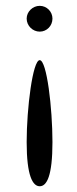

<svg xmlns="http://www.w3.org/2000/svg" viewBox="-20 -440 264 661"><path d="M71.8 49.3C71.8 166 92.8 201.2 116.7 201.2C141.1 201.2 160.6 166 160.6 49.3C160.6 -67.9 141.1 -232.9 116.7 -232.9C92.8 -232.9 71.8 -67.9 71.8 49.3ZM71.8 -376C71.8 -351.1 92.8 -331.1 116.7 -331.1C141.1 -331.1 160.6 -351.1 160.6 -376C160.6 -399.9 141.1 -419.9 116.7 -419.9C92.8 -419.9 71.8 -399.9 71.8 -376Z"/></svg>

Font: Pierce
Style: Roman
Weight: 500
Version: Version 0.2.0